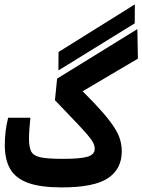

<svg xmlns="http://www.w3.org/2000/svg" viewBox="-20 -835 638 860"><path d="M255.9 4.4Q162.1 4.4 106.4 -15.6Q50.8 -35.6 26.1 -77.4Q1.5 -119.1 1.5 -184.6Q1.5 -214.8 5.1 -246.8Q8.8 -278.8 16.6 -307.6H116.2Q113.3 -280.8 111.6 -256.6Q109.9 -232.4 109.9 -212.9Q109.9 -175.3 120.1 -156Q130.4 -136.7 162.6 -130.1Q194.8 -123.5 261.2 -123.5Q341.3 -123.5 372.8 -133.3Q404.3 -143.1 404.3 -168.5Q404.3 -182.1 397 -196.3Q389.6 -210.4 370.6 -232.7Q351.6 -254.9 316.7 -291.5Q281.7 -328.1 226.1 -386.2L235.8 -482.9L595.2 -704.6L597.7 -572.3L350.1 -426.3Q406.2 -370.6 440.7 -330.8Q475.1 -291 493.7 -261.2Q512.2 -231.4 518.8 -206.8Q525.4 -182.1 525.4 -156.7Q525.4 -78.6 463.9 -37.1Q402.3 4.4 255.9 4.4ZM241.7 -519.5 242.2 -602.1 584 -815.4 583.5 -730.5Z"/></svg>

Font: CaskaydiaCove NF SemiBold
Style: Regular
Weight: 600
Designer: Aaron Bell
Foundry: Saja Typeworks
Version: Version 2111.001; VTT 6.35;Nerd Fonts 3.2.1